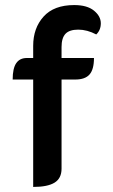

<svg xmlns="http://www.w3.org/2000/svg" viewBox="-20 -729 448 758"><path d="M111 -415H30Q30 -459 44 -479.5Q58 -500 86 -500H111V-548Q111 -618 152 -663.5Q193 -709 273 -709Q324 -709 351 -687Q378 -665 378 -637Q378 -610 360 -593Q324 -612 289 -612Q254 -612 238.5 -595.5Q223 -579 223 -543V-500H351Q351 -455 333.5 -435Q316 -415 277 -415H223V-63Q223 -25 195.5 -8Q168 9 111 9Z"/></svg>

Font: K2D SemiBold
Style: Regular
Weight: 600
Designer: Katatrad Aksorn Co.,Ltd.
Foundry: Cadson Demak Co.,Ltd.
Version: Version 1.000; ttfautohint (v1.6)